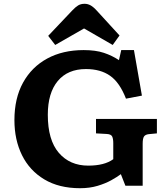

<svg xmlns="http://www.w3.org/2000/svg" viewBox="-20 -978 884 1012"><path d="M402 14Q291 14 213.5 -32.5Q136 -79 96 -160Q56 -241 56 -345Q56 -460 101.5 -542.5Q147 -625 229 -669.5Q311 -714 421 -714Q484 -714 527.5 -699.5Q571 -685 607 -661L619 -714H686L728 -474L644 -458Q611 -543 560.5 -578.5Q510 -614 433 -614Q337 -614 284.5 -551Q232 -488 232 -373Q232 -240 290 -172.5Q348 -105 445 -105Q531 -105 577 -139V-224Q577 -247 571 -259Q565 -271 541 -272L486 -275V-351H807V-275L765 -271Q746 -269 739 -258.5Q732 -248 732 -220V1H641L617 -60Q597 -45 566.5 -28Q536 -11 494.5 1.5Q453 14 402 14ZM271 -741 234 -789 361 -923Q378 -941 392 -949.5Q406 -958 426 -958Q442 -958 457 -950Q472 -942 491 -921L610 -791L574 -741L423 -828Z"/></svg>

Font: Literata 7pt
Style: Bold
Weight: 700
Designer: Latin by Veronika Burian and Jose Scaglione. Greek by Irene Vlachou. Cyrillic by Vera Evstafieva.
Foundry: TypeTogether
Version: Version 3.002